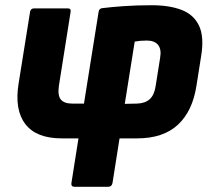

<svg xmlns="http://www.w3.org/2000/svg" viewBox="-20 -529 817 734"><path d="M265 185Q251 185 253 171L280 0H216Q119 0 77 -54.5Q35 -109 51 -209L95 -484Q97 -497 111 -497H239Q252 -497 250 -484L205 -200Q200 -163 213 -148Q226 -133 256 -133H301L357 -484Q359 -497 372 -498Q404 -502 452.5 -505.5Q501 -509 560 -509Q628 -509 674.5 -491Q721 -473 741 -430.5Q761 -388 749 -315L731 -201Q716 -104 660 -52Q604 0 504 0H437L410 171Q407 185 394 185ZM457 -132 504 -133Q535 -134 552.5 -150Q570 -166 575 -200L592 -307Q598 -340 584.5 -357Q571 -374 541 -374Q528 -374 517 -373Q506 -372 495 -370Z"/></svg>

Font: Sofia Sans Black
Style: Italic
Weight: 900
Italic angle: -9°
Version: Version 4.100-B